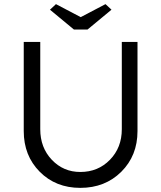

<svg xmlns="http://www.w3.org/2000/svg" viewBox="-20 -904 781 930"><path d="M369 6Q250 6 172.5 -72Q95 -150 95 -269V-701H175V-278Q175 -189 231 -130Q287 -71 369 -71Q455 -71 512.5 -130Q570 -189 570 -278V-701H646V-269Q646 -150 567.5 -72Q489 6 369 6ZM222 -857 251 -884 371 -821 491 -884 520 -857 404 -761H338Z"/></svg>

Font: Easer Grotesk Light
Style: Regular
Weight: 300
Designer: Boardeaser, Bonnie Shaver-Troup, Thomas Jockin
Foundry: Lexend
Version: Version 1.008;Glyphs 3.1.2 (3151)